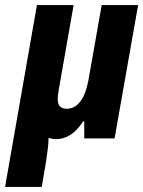

<svg xmlns="http://www.w3.org/2000/svg" viewBox="-53 -547 567 759"><path d="M-33 192 93 -527H238L178 -185Q177 -177 176 -170Q175 -163 175 -157Q175 -144 178.5 -135Q182 -126 190.5 -121.5Q199 -117 211 -117Q227 -117 240.5 -124.5Q254 -132 265 -146.5Q276 -161 283.5 -181.5Q291 -202 296 -227L349 -527H493L400 0H280V-67H275Q262 -46 245.5 -30Q229 -14 209.5 -5.5Q190 3 168 3Q159 3 152.5 1.5Q146 0 139 -2Q139 18 136 41Q133 64 130 86L112 192Z"/></svg>

Font: Archivo Condensed ExtraBold
Style: Italic
Weight: 800
Width: 3
Italic angle: -10°
Designer: Hector Gatti
Foundry: Omnibus-Type
Version: Version 2.001